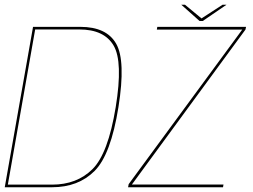

<svg xmlns="http://www.w3.org/2000/svg" viewBox="-29 -788 1066 808"><path d="M-9 0H190Q300.5 0 369 -68.5Q437.5 -137 469.5 -337.5Q500.5 -532.5 460 -603.8Q419.5 -675 309 -675H110ZM4 -11 119 -664H305Q409.5 -664 449.2 -596.2Q489 -528.5 458 -337.5Q426 -141.5 360.2 -76.2Q294.5 -11 190 -11ZM510 0H909.5L911.5 -11.5H526L1004 -663.5L1006.5 -675H633L631 -663.5H990.5L512.5 -13ZM811 -699.5H824L924 -768H907.5L819 -710.5L749.5 -768H734Z"/></svg>

Font: Anybody UltraCondensed Thin Thin
Style: Italic
Weight: 250
Italic angle: -10°
Version: Version 1.111